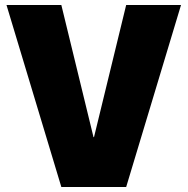

<svg xmlns="http://www.w3.org/2000/svg" viewBox="-20 -750 752 770"><path d="M226 0 6 -730H226L355 -200H357L486 -730H706L486 0Z"/></svg>

Font: M PLUS 2 Black
Style: Regular
Weight: 900
Designer: Coji Morishita
Foundry: UNDERFOREST DESIGN
Version: Version 1.001